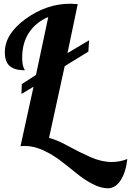

<svg xmlns="http://www.w3.org/2000/svg" viewBox="-20 -760 703 1030"><path d="M663 93Q655 165 627 207.5Q599 250 559 250Q520 250 475.5 226.5Q431 203 390 169.5Q349 136 306 103Q263 70 212.5 46.5Q162 23 113 23Q98 23 90 24L160 -295L95 -256L97 -309L173 -358L239 -669Q173 -641 136 -585.5Q99 -530 99 -451Q99 -428 102 -413.5Q105 -399 109 -392Q113 -385 113 -383Q59 -383 32.5 -405.5Q6 -428 6 -480Q6 -578 118 -659Q230 -740 357 -740Q371 -740 397 -738L342 -475L458 -544L454 -483L327 -405L243 -20Q283 -11 343 22Q403 55 463.5 82Q524 109 579 109Q624 109 663 93Z"/></svg>

Font: Lobster 1.4
Style: Regular
Weight: 400
Designer: Pablo Impallari
Foundry: Pablo Impallari. www.impallari.com
Version: Version 1.4